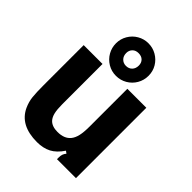

<svg xmlns="http://www.w3.org/2000/svg" viewBox="-236 -953 1088 1088"><g transform="rotate(45 307.5 -409.5)"><path d="M77 -84Q62 -117 58.5 -151Q55 -185 55 -244V-564H206V-242Q206 -200 212 -174.5Q218 -149 232 -134Q254 -111 298 -111Q352 -111 378 -143Q392 -160 398.5 -188Q405 -216 405 -262V-564H557V0H405V-12Q405 -28 408.5 -38.5Q412 -49 421 -60L407 -70Q377 -25 341 -6.5Q305 12 256 12Q121 12 77 -84ZM177 -701Q177 -736 194.5 -766Q212 -796 242 -813.5Q272 -831 307 -831Q343 -831 373 -813.5Q403 -796 420.5 -766.5Q438 -737 438 -701Q438 -665 420.5 -635Q403 -605 373 -587.5Q343 -570 307 -570Q271 -570 241 -588Q211 -606 194 -636Q177 -666 177 -701ZM358 -703Q358 -725 344.5 -738.5Q331 -752 307 -752Q284 -752 270.5 -738Q257 -724 257 -703Q257 -679 271.5 -664.5Q286 -650 307 -650Q330 -650 344 -664.5Q358 -679 358 -703Z"/></g></svg>

Font: Open Sauce Sans ExtraBold
Style: Regular
Weight: 800
Designer: Alfredo Marco Pradil
Foundry: Creative Sauce Fz LLC
Version: Version 1.477